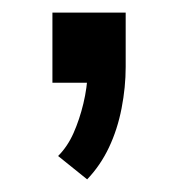

<svg xmlns="http://www.w3.org/2000/svg" viewBox="-20 -131 282 304"><path d="M118 153 72 116Q87 101 96.5 79.5Q106 58 112 33Q118 8 119 -17L137 0H63V-111H179V-25Q179 7 172.5 40.5Q166 74 152.5 102.5Q139 131 118 153Z"/></svg>

Font: Nunito Sans 7pt Condensed Medium
Style: Regular
Weight: 500
Width: 3
Designer: Vernon Adams
Foundry: Vernon Adams
Version: Version 3.101;gftools[0.9.27]